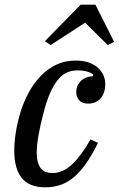

<svg xmlns="http://www.w3.org/2000/svg" viewBox="-20 -789 508 821"><path d="M174 12Q105 12 73 -28Q41 -68 41 -144Q41 -182 48 -225.5Q55 -269 68.5 -312Q82 -355 103.5 -394.5Q125 -434 154 -464Q183 -494 220 -512Q257 -530 303 -530Q362 -530 396 -501.5Q430 -473 430 -428Q430 -393 411 -369.5Q392 -346 357 -346Q331 -346 318.5 -360.5Q306 -375 306 -395Q306 -407 310 -418.5Q314 -430 323 -440Q332 -450 345.5 -456Q359 -462 378 -463V-471Q355 -488 311 -488Q288 -488 267.5 -479.5Q247 -471 228.5 -449Q210 -427 193.5 -389.5Q177 -352 163 -294Q153 -257 145 -212.5Q137 -168 137 -135Q137 -94 153 -71.5Q169 -49 204 -49Q249 -49 289 -87Q329 -125 367 -193L399 -178Q375 -129 350.5 -93.5Q326 -58 299.5 -34.5Q273 -11 242 0.5Q211 12 174 12ZM172 -613 325 -769H388L468 -610L441 -596L344 -692L196 -596Z"/></svg>

Font: IBM Plex Serif Text
Style: Italic
Weight: 450
Italic angle: -14°
Designer: Mike Abbink, Paul van der Laan, Pieter van Rosmalen
Foundry: Bold Monday
Version: Version 3.001